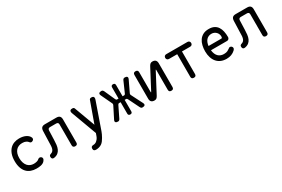

<svg xmlns="http://www.w3.org/2000/svg" viewBox="97 -1734 4606 3138"><g transform="rotate(-30 2400.0 -165.5)"><path d="M80 -274Q80 -351 100 -405Q120 -459 153.5 -493.5Q187 -528 232 -544Q277 -560 327 -560Q365 -560 395 -553.5Q425 -547 447.5 -536Q470 -525 486 -511Q502 -497 511 -482Q525 -459 521.5 -442Q518 -425 501 -415Q483 -404 467 -407Q451 -410 442 -425Q431 -442 404 -456Q377 -470 333 -470Q297 -470 267 -458Q237 -446 215.5 -422Q194 -398 182 -362.5Q170 -327 170 -279Q170 -230 182.5 -192.5Q195 -155 216.5 -130Q238 -105 268 -92.5Q298 -80 332 -80Q358 -80 386 -86.5Q414 -93 429 -108Q441 -120 458.5 -122Q476 -124 493 -110Q499 -104 502.5 -96.5Q506 -89 506 -80Q506 -71 501 -60.5Q496 -50 486 -38Q473 -22 455 -12.5Q437 -3 416.5 2Q396 7 374 8.5Q352 10 330 10Q275 10 229 -7Q183 -24 150 -58.5Q117 -93 98.5 -147Q80 -201 80 -274Z M729 -470Q731 -511 750 -530.5Q769 -550 810 -550H1026Q1067 -550 1086.5 -530.5Q1106 -511 1106 -470V-35Q1106 -12 1095 -1Q1084 10 1061 10Q1038 10 1027 -1Q1016 -12 1016 -35V-428Q1016 -448 1006 -458Q996 -468 976 -468H859Q839 -468 829 -458Q819 -448 818 -428L812 -254Q811 -207 806 -164Q801 -121 786 -87Q771 -53 743 -30Q715 -7 668 1Q645 5 632.5 -6.5Q620 -18 620 -43Q620 -60 628 -69Q636 -78 656 -84Q682 -92 695 -109.5Q708 -127 714 -150.5Q720 -174 720.5 -201Q721 -228 722 -254Z M1453 11 1460 -9 1285 -483Q1282 -491 1280 -499Q1278 -507 1278 -515Q1278 -533 1289.5 -541.5Q1301 -550 1324 -550Q1341 -550 1350 -544.5Q1359 -539 1363 -528L1507 -138L1647 -528Q1651 -539 1660 -544.5Q1669 -550 1686 -550Q1709 -550 1720.5 -541Q1732 -532 1732 -514Q1732 -507 1730.5 -499.5Q1729 -492 1726 -483L1554 10Q1547 31 1534.5 57.5Q1522 84 1507 110.5Q1492 137 1474.5 160Q1457 183 1438 196Q1415 213 1385 221Q1355 229 1330 229Q1304 229 1292 218.5Q1280 208 1280 185V184Q1280 162 1291.5 150.5Q1303 139 1327 139Q1343 139 1359.5 133.5Q1376 128 1390 116Q1404 104 1413.5 92.5Q1423 81 1430 68.5Q1437 56 1442 42Q1447 28 1453 11Z M1908 -19Q1901 -5 1892 2.5Q1883 10 1867 10Q1836 10 1824 -5Q1812 -20 1826 -48L1933 -260Q1938 -269 1938 -279Q1938 -289 1933 -298L1837 -501Q1823 -530 1835 -545Q1847 -560 1879 -560Q1895 -560 1904 -552Q1913 -544 1920 -530L2010 -330Q2015 -321 2020.5 -316Q2026 -311 2036 -311H2062V-522Q2062 -541 2071.5 -550.5Q2081 -560 2100 -560Q2119 -560 2128.5 -550.5Q2138 -541 2138 -522V-311H2166Q2176 -311 2182 -316Q2188 -321 2192 -330L2280 -530Q2286 -544 2295.5 -552Q2305 -560 2321 -560Q2353 -560 2365 -545Q2377 -530 2363 -501L2266 -297Q2261 -288 2261 -278Q2261 -268 2266 -259L2373 -48Q2387 -20 2375.5 -5Q2364 10 2332 10Q2316 10 2307.5 3Q2299 -4 2291 -19L2190 -224Q2185 -233 2179.5 -238Q2174 -243 2164 -243H2138V-28Q2138 -9 2128.5 0.5Q2119 10 2100 10Q2081 10 2071.5 0.5Q2062 -9 2062 -28V-243H2034Q2024 -243 2018.5 -238Q2013 -233 2008 -224Z M2480 -68V-515Q2480 -538 2491 -549Q2502 -560 2525 -560Q2548 -560 2559 -549Q2570 -538 2570 -515V-140Q2572 -134 2574 -134Q2576 -134 2576.5 -135.5Q2577 -137 2579 -140L2774 -510Q2786 -533 2801 -546.5Q2816 -560 2842 -560Q2881 -560 2900.5 -540.5Q2920 -521 2920 -482V-35Q2920 -12 2909 -1Q2898 10 2875 10Q2852 10 2841 -1Q2830 -12 2830 -35V-410Q2828 -416 2826 -416Q2824 -416 2823.5 -414.5Q2823 -413 2821 -410L2626 -40Q2614 -17 2599 -3.5Q2584 10 2558 10Q2519 10 2499.5 -9.5Q2480 -29 2480 -68Z M3255 -460H3100Q3080 -460 3067.5 -472.5Q3055 -485 3055 -505Q3055 -525 3067.5 -537.5Q3080 -550 3100 -550H3500Q3520 -550 3532.5 -537.5Q3545 -525 3545 -505Q3545 -485 3532.5 -472.5Q3520 -460 3500 -460H3345V-35Q3345 -12 3334 -1Q3323 10 3300 10Q3277 10 3266 -1Q3255 -12 3255 -35Z M4059 -132Q4078 -132 4090.5 -118.5Q4103 -105 4103 -88Q4103 -79 4098.5 -70.5Q4094 -62 4082 -50Q4066 -35 4048 -24Q4030 -13 4009.5 -5Q3989 3 3966.5 6.5Q3944 10 3919 10Q3861 10 3815.5 -9.5Q3770 -29 3738.5 -65.5Q3707 -102 3690 -154.5Q3673 -207 3673 -272Q3673 -329 3685.5 -381.5Q3698 -434 3725.5 -473.5Q3753 -513 3797 -536.5Q3841 -560 3905 -560Q3965 -560 4005 -539.5Q4045 -519 4069.5 -482Q4094 -445 4104.5 -395.5Q4115 -346 4115 -287Q4115 -269 4102 -254.5Q4089 -240 4068 -240H3765Q3769 -200 3782 -169.5Q3795 -139 3815 -119.5Q3835 -100 3861.5 -90Q3888 -80 3920 -80Q3965 -80 3991.5 -94Q4018 -108 4033 -120Q4041 -127 4046 -129.5Q4051 -132 4059 -132ZM3765 -320H4009Q4014 -320 4019.5 -326Q4025 -332 4025 -353Q4025 -374 4017 -395Q4009 -416 3993.5 -432.5Q3978 -449 3955.5 -459.5Q3933 -470 3905 -470Q3874 -470 3849.5 -459Q3825 -448 3807.5 -428Q3790 -408 3779.5 -380.5Q3769 -353 3765 -320Z M4329 -470Q4331 -511 4350 -530.5Q4369 -550 4410 -550H4626Q4667 -550 4686.5 -530.5Q4706 -511 4706 -470V-35Q4706 -12 4695 -1Q4684 10 4661 10Q4638 10 4627 -1Q4616 -12 4616 -35V-428Q4616 -448 4606 -458Q4596 -468 4576 -468H4459Q4439 -468 4429 -458Q4419 -448 4418 -428L4412 -254Q4411 -207 4406 -164Q4401 -121 4386 -87Q4371 -53 4343 -30Q4315 -7 4268 1Q4245 5 4232.5 -6.5Q4220 -18 4220 -43Q4220 -60 4228 -69Q4236 -78 4256 -84Q4282 -92 4295 -109.5Q4308 -127 4314 -150.5Q4320 -174 4320.5 -201Q4321 -228 4322 -254Z"/></g></svg>

Font: Maple Mono NL
Style: Regular
Weight: 400
Monospace: yes
Designer: subframe7536
Version: Version 7.000